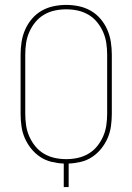

<svg xmlns="http://www.w3.org/2000/svg" viewBox="-20 -763 540 783"><path d="M240 0V-96Q215 -97 190 -103Q165 -109 144 -123Q123 -137 107 -157Q91 -177 81 -200Q71 -223 67.5 -248.5Q64 -274 64 -299V-540Q64 -566 68 -592Q72 -618 82.5 -642Q93 -666 110 -686Q127 -706 149.5 -719Q172 -732 198 -737.5Q224 -743 250 -743Q276 -743 302 -737.5Q328 -732 350.5 -719Q373 -706 390 -686Q407 -666 417.5 -642Q428 -618 432 -592Q436 -566 436 -540V-299Q436 -274 432.5 -248.5Q429 -223 419 -200Q409 -177 393 -157Q377 -137 356 -123Q335 -109 310 -103Q285 -97 260 -96V0ZM250 -114Q274 -114 297 -119Q320 -124 340.5 -136Q361 -148 376 -166.5Q391 -185 400.5 -206.5Q410 -228 413.5 -251.5Q417 -275 417 -299V-540Q417 -564 413.5 -587.5Q410 -611 400.5 -632.5Q391 -654 376 -672.5Q361 -691 340.5 -703Q320 -715 297 -720Q274 -725 250 -725Q226 -725 203 -720Q180 -715 159.5 -703Q139 -691 124 -672.5Q109 -654 99.5 -632.5Q90 -611 86.5 -587.5Q83 -564 83 -540V-299Q83 -275 86.5 -251.5Q90 -228 99.5 -206.5Q109 -185 124 -166.5Q139 -148 159.5 -136Q180 -124 203 -119Q226 -114 250 -114Z"/></svg>

Font: Iosevka Thin
Style: Regular
Weight: 100
Monospace: yes
Designer: Belleve Invis
Foundry: Belleve Invis
Version: Version 32.5.0; ttfautohint (v1.8.4)